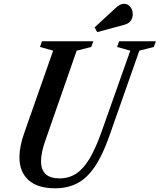

<svg xmlns="http://www.w3.org/2000/svg" viewBox="-20 -978 838 1008"><path d="M269 10.5Q177.5 10.5 129.8 -32.5Q82 -75.5 82 -153Q82 -209 108 -282L259 -712L190 -731.5L200 -761.5H470L459 -731.5L382.5 -712L217.5 -238.5Q195.5 -177.5 195.5 -131Q195.5 -41.5 293 -41.5Q341 -41.5 379 -65.8Q417 -90 449.8 -144.5Q482.5 -199 514.5 -290L664 -712L594.5 -731.5L605.5 -761.5H798.5L787.5 -731.5L711.5 -712L553.5 -262.5Q517.5 -160.5 476.2 -100.8Q435 -41 384.5 -15.2Q334 10.5 269 10.5ZM490.5 -809.5 476.5 -834 585.5 -934.5Q597 -946 608.5 -952Q620 -958 632 -958Q650.5 -958 663.8 -942.2Q677 -926.5 677 -903.5Q677 -883.5 666.2 -868.8Q655.5 -854 633 -848Z"/></svg>

Font: Libre Caslon Condensed SemiBold Italic
Style: Regular
Weight: 600
Italic angle: -22.583°
Designer: Pablo Impallari, Rodrigo Fuenzalida, Katja Schimmel, Ertekin Erdin
Foundry: Pablo Impallari, Rodrigo Fuenzalida
Version: Version 2.000; ttfautohint (v1.8.4.7-5d5b);gftools[0.9.33]